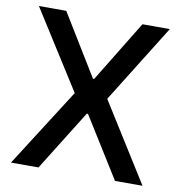

<svg xmlns="http://www.w3.org/2000/svg" viewBox="-81 -802 828 878"><g transform="rotate(10 333.0 -363.5)"><path d="M156.2 -727.3H29.1L259.6 -363.6L27.7 0H155.5L330.3 -280.5H335.9L510.7 0H638.5L410.5 -363.6L637.1 -727.3H509.9L335.9 -442.8H330.3Z"/></g></svg>

Font: Margiela Sans Medium
Style: Regular
Weight: 500
Designer: Stefan Endress, Andreas Faust
Version: Version 1.100;FEAKit 1.0